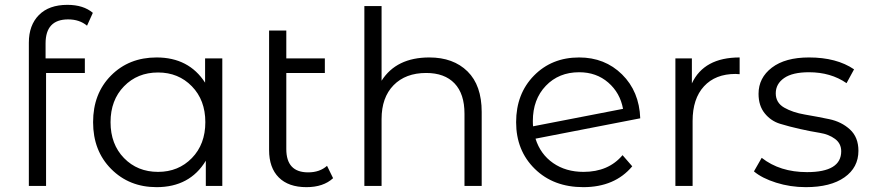

<svg xmlns="http://www.w3.org/2000/svg" viewBox="-20 -767 3593 792"><path d="M261 -687Q168 -687 168 -588V-526H330V-466H170V0H99V-591Q99 -663 140.5 -705Q182 -747 258 -747Q324 -747 363 -714L339 -661Q308 -687 261 -687Z M826 -526H897V0H829V-104Q763 5 626 5Q513 5 438.5 -70Q364 -145 364 -263Q364 -381 438 -455.5Q512 -530 626 -530Q759 -530 826 -426ZM632 -58Q716 -58 771.5 -115Q827 -172 827 -263Q827 -354 771.5 -411Q716 -468 632 -468Q547 -468 491.5 -411Q436 -354 436 -263Q436 -172 491.5 -115Q547 -58 632 -58Z M1329 -83 1354 -32Q1314 5 1244 5Q1170 5 1130 -35Q1090 -75 1090 -148V-641H1161V-526H1320V-466H1161V-152Q1161 -56 1251 -56Q1299 -56 1329 -83Z M1751 -530Q1850 -530 1908.5 -472.5Q1967 -415 1967 -305V0H1896V-298Q1896 -380 1855 -423Q1814 -466 1738 -466Q1653 -466 1603.5 -415.5Q1554 -365 1554 -276V0H1483V-742H1554V-434Q1615 -530 1751 -530Z M2387 -58Q2490 -58 2548 -127L2588 -81Q2516 5 2386 5Q2263 5 2186 -70.5Q2109 -146 2109 -263Q2109 -380 2182.5 -455Q2256 -530 2369 -530Q2475 -530 2546 -460Q2617 -390 2621 -279L2189 -195Q2209 -131 2261.5 -94.5Q2314 -58 2387 -58ZM2369 -469Q2285 -469 2231.5 -413Q2178 -357 2178 -268Q2178 -253 2179 -246L2550 -318Q2538 -384 2489 -426.5Q2440 -469 2369 -469Z M2834 -423Q2884 -530 3031 -530V-461Q3028 -461 3022 -461.5Q3016 -462 3014 -462Q2931 -462 2884 -411Q2837 -360 2837 -268V0H2766V-526H2834Z M3304 5Q3240 5 3181.5 -13.5Q3123 -32 3090 -60L3122 -116Q3197 -57 3309 -57Q3450 -57 3450 -143Q3450 -175 3424.5 -194Q3399 -213 3361.5 -219Q3324 -225 3279.5 -235Q3235 -245 3197.5 -256.5Q3160 -268 3134.5 -299.5Q3109 -331 3109 -380Q3109 -446 3164 -488Q3219 -530 3317 -530Q3431 -530 3503 -481L3472 -424Q3407 -469 3317 -469Q3249 -469 3214.5 -445Q3180 -421 3180 -382Q3180 -343 3215 -323Q3250 -303 3300 -294.5Q3350 -286 3400.5 -275.5Q3451 -265 3486 -233Q3521 -201 3521 -145Q3521 -76 3463.5 -35.5Q3406 5 3304 5Z"/></svg>

Font: Montserrat Alternates
Style: Regular
Weight: 400
Designer: Julieta Ulanovsky
Foundry: Julieta Ulanovsky
Version: Version 7.200;PS 007.200;hotconv 1.0.88;makeotf.lib2.5.64775